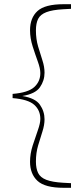

<svg xmlns="http://www.w3.org/2000/svg" viewBox="-20 -735 388 914"><path d="M40 -268V-288Q114 -294 143 -320.5Q172 -347 172 -387Q172 -409 160 -442Q148 -475 135.5 -514Q123 -553 123 -591Q123 -650 158.5 -682.5Q194 -715 283 -715H318V-693L281 -691Q229 -688 200.5 -677Q172 -666 161.5 -645Q151 -624 151 -590Q151 -549 161.5 -513.5Q172 -478 182 -447.5Q192 -417 192 -389Q192 -351 170 -319.5Q148 -288 86 -278Q148 -268 170 -236.5Q192 -205 192 -167Q192 -140 182 -109Q172 -78 161.5 -42.5Q151 -7 151 34Q151 67 161.5 88.5Q172 110 200.5 121Q229 132 281 135L318 137V159H283Q194 159 158.5 126Q123 93 123 35Q123 -3 135.5 -42Q148 -81 160 -114.5Q172 -148 172 -169Q172 -210 143 -236Q114 -262 40 -268Z"/></svg>

Font: Source Serif 4 ExtraLight
Style: Regular
Weight: 200
Designer: Frank Grießhammer
Foundry: Adobe
Version: Version 4.005;hotconv 1.1.0;makeotfexe 2.6.0